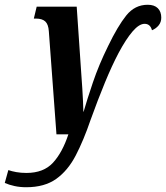

<svg xmlns="http://www.w3.org/2000/svg" viewBox="-107 -564 697 806"><path d="M3 222Q-23 222 -46 217Q-69 212 -87 204L-72 150Q-58 155 -38.5 158.5Q-19 162 4 162Q76 162 115.5 119Q155 76 180 0H130L98 -433Q96 -462 83 -474Q70 -486 44 -486H35L47 -536H215L235 -243Q237 -221 238.5 -193Q240 -165 241.5 -138.5Q243 -112 243 -95H244Q258 -144 283 -218Q308 -292 347 -371Q387 -454 423 -499Q459 -544 513 -544Q541 -544 555.5 -529.5Q570 -515 570 -490Q570 -471 559 -457.5Q548 -444 531 -437Q524 -464 500 -464Q477 -464 449.5 -432Q422 -400 391 -342Q363 -289 333.5 -217.5Q304 -146 273 -60Q244 25 211 88.5Q178 152 129 187Q80 222 3 222Z"/></svg>

Font: Noto Serif ExtraCondensed
Style: Bold Italic
Weight: 700
Width: 2
Italic angle: -12°
Designer: Monotype Design Team
Foundry: Monotype Imaging Inc.
Version: Version 2.013; ttfautohint (v1.8.4.7-5d5b)